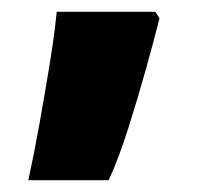

<svg xmlns="http://www.w3.org/2000/svg" viewBox="-20 -166 349 325"><path d="M250 -135Q241 -99 227 -49Q213 1 197 51.5Q181 102 164 139H28Q38 93 47 42.5Q56 -8 64 -57Q72 -106 76 -146H243Z"/></svg>

Font: Noto Kufi Arabic Black
Style: Regular
Weight: 900
Designer: Monotype Design Team, David Williams, Khaled Hosny
Foundry: Google LLC
Version: Version 2.109; ttfautohint (v1.8.4.7-5d5b)